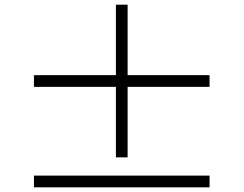

<svg xmlns="http://www.w3.org/2000/svg" viewBox="-20 -808 1040 820"><path d="M525 -136V-437H875V-487H525V-788H475V-487H125V-437H475V-136ZM125 -58V-8H875V-58Z"/></svg>

Font: Noto Serif SC Black
Style: Regular
Weight: 900
Designer: Ryoko NISHIZUKA 西塚涼子 (kana & ideographs); Frank Grießhammer (Latin, Greek & Cyrillic); Wenlong ZHANG 张文龙 (bopomofo); San
Foundry: Adobe
Version: Version 2.001;hotconv 1.1.0;makeotfexe 2.6.0